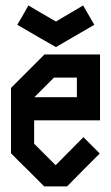

<svg xmlns="http://www.w3.org/2000/svg" viewBox="-20 -669 400 689"><path d="M255.9 -390.6H173.8L103.5 -320.3H255.9ZM338.9 -237.3H102.5V-153.3L179.7 -76.2Q212.9 -109.4 279.3 -176.8L337.9 -118.2L279.3 -59.6L220.7 0H138.7L79.1 -59.6Q48.8 -88.9 19.5 -119.1V-353.5L138.7 -472.7V-473.6H338.9ZM180.7 -500Q133.8 -526.4 42 -580.1Q55.7 -602.5 82 -649.4Q114.3 -629.9 180.7 -591.8Q212.9 -611.3 278.3 -649.4Q292 -626 318.4 -580.1Q272.5 -553.7 180.7 -500Z"/></svg>

Font: mr_KirucoupageG
Style: Regular
Weight: 400
Designer: Jan Henkel
Version: Version 1.00 May 25, 2020, initial release